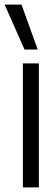

<svg xmlns="http://www.w3.org/2000/svg" viewBox="-63 -810 224 830"><path d="M36 0V-536H105V0ZM43 -596 -43 -790H30L100 -596Z"/></svg>

Font: Georama ExtraCondensed
Style: Regular
Weight: 400
Width: 2
Designer: Jean-Baptiste Levee
Foundry: Production Type
Version: Version 1.000